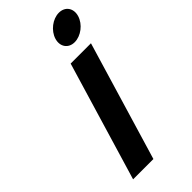

<svg xmlns="http://www.w3.org/2000/svg" viewBox="-337 -1186 1257 1257"><g transform="rotate(-45 291.5 -557.5)"><path d="M505 -1115C447 -1115 386 -1068 368.6 -1010C351.3 -952 384.2 -905 442.2 -905C500.2 -905 561.3 -952 578.6 -1010C596 -1068 563 -1115 505 -1115ZM512.3 -825H324.3L77.5 0H265.5Z"/></g></svg>

Font: Hussar
Style: BdSuprExtOblThree
Weight: 700
Foundry: Cannot Into Space Fonts
Version: Version 2.00